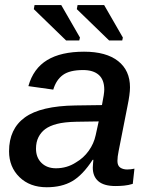

<svg xmlns="http://www.w3.org/2000/svg" viewBox="-20 -747 596 776"><path d="M446.8 4.9Q400.4 4.9 377.7 -14.4Q355 -33.7 355 -69.8Q355 -78.1 356 -85.9Q356.9 -93.8 357.4 -101.1H354.5Q314 -39.1 271.7 -14.6Q229.5 9.8 168.9 9.8Q100.6 9.8 58.6 -31.2Q16.6 -72.3 16.6 -135.7Q16.6 -226.1 80.6 -272.5Q144.5 -318.8 285.2 -320.8L392.1 -322.3Q401.4 -368.7 401.4 -384.8Q401.4 -424.8 379.2 -444.3Q356.9 -463.9 315.9 -463.9Q261.7 -463.9 234.4 -444.1Q207 -424.3 195.3 -384.8L94.7 -398.9Q114.7 -470.2 170.7 -504.2Q226.6 -538.1 319.8 -538.1Q409.2 -538.1 457.3 -500.2Q505.4 -462.4 505.4 -394Q505.4 -366.7 495.1 -317.4L459.5 -136.7Q454.6 -112.8 454.6 -96.7Q454.6 -77.6 465.8 -69.8Q477.1 -62 494.1 -62Q508.8 -62 523.4 -65.4L516.6 -3.9Q499 1.5 481.7 3.2Q464.4 4.9 446.8 4.9ZM125.5 -146Q125.5 -110.4 147.7 -88.6Q169.9 -66.9 206.1 -66.9Q250.5 -66.9 286.6 -90.3Q317.9 -108.4 338.6 -137.5Q359.4 -166.5 366.7 -200.7L378.9 -256.3L288.1 -254.9Q239.7 -253.9 210 -246.1Q180.2 -238.3 162.6 -225.1Q145.5 -212.4 135.5 -192.6Q125.5 -172.9 125.5 -146ZM303.2 -595.2 300.3 -583.5H247.1L116.7 -710L119.6 -726.6H227.5ZM476.6 -595.2 474.1 -583.5H420.9L290.5 -710L293.5 -726.6H400.9Z"/></svg>

Font: Arimo Medium
Style: Italic
Weight: 500
Italic angle: -12°
Designer: Steve Matteson
Foundry: Monotype Imaging Inc.
Version: Version 1.33